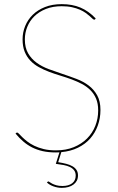

<svg xmlns="http://www.w3.org/2000/svg" viewBox="-20 -728 569 927"><path d="M440 -636Q438.5 -633 435 -633Q431.5 -633 426.5 -637.8Q421.5 -642.5 413.5 -649.8Q405.5 -657 393.8 -665.5Q382 -674 365.5 -681.2Q349 -688.5 327.5 -693.2Q306 -698 278 -698Q235 -698 201.8 -684.8Q168.5 -671.5 146 -649.5Q123.5 -627.5 111.8 -598.5Q100 -569.5 100 -538Q100 -497.5 115.8 -470.5Q131.5 -443.5 157 -425Q182.5 -406.5 215.5 -394.2Q248.5 -382 282.5 -370.8Q316.5 -359.5 349.5 -347Q382.5 -334.5 408 -315.2Q433.5 -296 449.2 -267.8Q465 -239.5 465 -197Q465 -157 452.2 -121.8Q439.5 -86.5 415.5 -59.2Q391.5 -32 356.2 -14.8Q321 2.5 276 6.5L261 55Q282.5 58.5 300 63Q317.5 67.5 330 74.8Q342.5 82 349.5 92.8Q356.5 103.5 356.5 119Q356.5 133.5 350.8 144.5Q345 155.5 334.5 163.2Q324 171 309.8 175Q295.5 179 278.5 179Q258 179 238 171.8Q218 164.5 206.5 153L208.5 151Q211.5 148 213.5 148Q215.5 148 220 151.5Q224.5 155 232.5 159Q240.5 163 252.2 166.5Q264 170 281.5 170Q311.5 170 328.5 156.8Q345.5 143.5 345.5 120Q345.5 104.5 338 94.5Q330.5 84.5 317.5 78.2Q304.5 72 287 68.8Q269.5 65.5 249.5 63L267 7.5Q263 7.5 258.5 7.8Q254 8 250 8Q214.5 8 186.5 1.8Q158.5 -4.5 135.2 -16.2Q112 -28 92.5 -44.8Q73 -61.5 55 -83L57 -85Q58.5 -86.5 59.5 -87.2Q60.5 -88 63 -88Q66 -88 71.8 -81.8Q77.5 -75.5 87.5 -65.8Q97.5 -56 111.5 -45Q125.5 -34 145.5 -24.2Q165.5 -14.5 191.2 -8.2Q217 -2 250 -2Q298.5 -2 336.2 -17.5Q374 -33 400.2 -59.2Q426.5 -85.5 440.2 -120.5Q454 -155.5 454 -195Q454 -228 443.8 -252Q433.5 -276 416 -293.2Q398.5 -310.5 375.2 -322.8Q352 -335 325.5 -344.8Q299 -354.5 271.5 -362.8Q244 -371 217.5 -381Q191 -391 167.8 -403.8Q144.5 -416.5 127 -434.8Q109.5 -453 99.2 -478.2Q89 -503.5 89 -538Q89 -571.5 101.5 -602.2Q114 -633 138 -656.5Q162 -680 197.2 -694Q232.5 -708 278 -708Q329 -708 368.2 -691.5Q407.5 -675 442 -639Z"/></svg>

Font: Lato 2
Style: Regular
Weight: 100
Designer: Lukasz Dziedzic with Adam Twardoch and Botio Nikoltchev
Foundry: tyPoland Lukasz Dziedzic
Version: Version 2.015; 2015-08-06; http://www.latofonts.com/